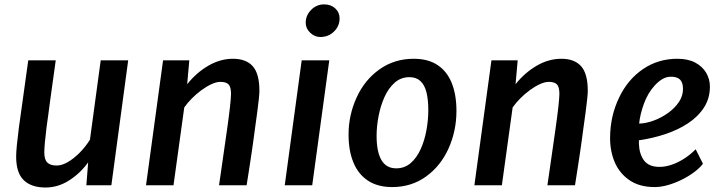

<svg xmlns="http://www.w3.org/2000/svg" viewBox="-20 -826 3218 856"><path d="M183 10Q119.5 10 85.8 -22.8Q52 -55.5 52 -128Q52 -146 55.2 -179.5Q58.5 -213 64.5 -259.5Q70.5 -303 77.8 -354.5Q85 -406 92.2 -458.2Q99.5 -510.5 106 -557H228.5Q226.5 -543.5 222.8 -515.8Q219 -488 214 -452.8Q209 -417.5 204 -380.5Q199 -343.5 194.8 -311.2Q190.5 -279 187.5 -258.5Q182.5 -218 180 -190Q177.5 -162 177.5 -146.5Q177.5 -114.5 191 -101.2Q204.5 -88 232.5 -88Q255.5 -88 282 -103.2Q308.5 -118.5 334.5 -144.5Q360.5 -170.5 381 -203L429 -557H551.5L476.5 0H365L373 -102Q337.5 -53 288 -21.5Q238.5 10 183 10Z M631 0 707 -557H824L814.5 -450.5Q855.5 -502 908.8 -533Q962 -564 1018.5 -564Q1077 -564 1106.8 -530.8Q1136.5 -497.5 1136.5 -421Q1136.5 -409.5 1134 -385.2Q1131.5 -361 1127 -326.8Q1122.5 -292.5 1116.5 -250.5Q1115 -238.5 1112.5 -220.5Q1110 -202.5 1106.8 -179Q1103.5 -155.5 1099.2 -127.2Q1095 -99 1090 -67Q1085 -35 1079.5 0H956.5Q960 -22.5 965 -58.2Q970 -94 977 -142Q984 -190 992.5 -250Q1001 -310 1005.2 -348.2Q1009.5 -386.5 1010 -407Q1010 -438.5 999 -449.8Q988 -461 962.5 -461Q945 -461 922.8 -450.8Q900.5 -440.5 877.8 -423.8Q855 -407 835 -386.8Q815 -366.5 801.5 -347L753.5 0Z M1249.5 0 1325 -557H1448L1372 0ZM1408 -661Q1383 -661 1363 -680Q1343 -699 1343 -725Q1343 -757.5 1367.2 -782Q1391.5 -806.5 1425 -806.5Q1455 -806.5 1474.5 -788.8Q1494 -771 1494 -744Q1494 -710 1469.2 -685.5Q1444.5 -661 1408 -661Z M1728.5 8Q1663.5 8 1620.2 -20.8Q1577 -49.5 1555.5 -102Q1534 -154.5 1534 -226Q1534 -314 1570.5 -392.5Q1606 -470 1672.2 -517Q1738.5 -564 1824.5 -564Q1888.5 -564 1930.8 -536Q1973 -508 1994 -455.8Q2015 -403.5 2015 -331.5Q2015 -243 1980 -164.5Q1945 -86.5 1879.8 -39.2Q1814.5 8 1728.5 8ZM1746.5 -75.5Q1784 -75.5 1811 -99Q1838 -122.5 1855.5 -161.2Q1873 -200 1881.2 -245.5Q1889.5 -291 1889.5 -335Q1889.5 -382 1881.2 -414.8Q1873 -447.5 1854.2 -464.8Q1835.5 -482 1805.5 -482Q1767.5 -482 1739.8 -457.5Q1712 -433 1694.2 -393.5Q1676.5 -354 1667.8 -308.2Q1659 -262.5 1659 -220.5Q1659 -149.5 1680.5 -112.5Q1702 -75.5 1746.5 -75.5Z M2095 0 2171 -557H2288L2278.5 -450.5Q2319.5 -502 2372.8 -533Q2426 -564 2482.5 -564Q2541 -564 2570.8 -530.8Q2600.5 -497.5 2600.5 -421Q2600.5 -409.5 2598 -385.2Q2595.5 -361 2591 -326.8Q2586.5 -292.5 2580.5 -250.5Q2579 -238.5 2576.5 -220.5Q2574 -202.5 2570.8 -179Q2567.5 -155.5 2563.2 -127.2Q2559 -99 2554 -67Q2549 -35 2543.5 0H2420.5Q2424 -22.5 2429 -58.2Q2434 -94 2441 -142Q2448 -190 2456.5 -250Q2465 -310 2469.2 -348.2Q2473.5 -386.5 2474 -407Q2474 -438.5 2463 -449.8Q2452 -461 2426.5 -461Q2409 -461 2386.8 -450.8Q2364.5 -440.5 2341.8 -423.8Q2319 -407 2299 -386.8Q2279 -366.5 2265.5 -347L2217.5 0Z M2899 8Q2831 8 2786.5 -22.5Q2741.5 -53.5 2720.5 -103.2Q2699.5 -153 2700 -212.5Q2700.5 -309 2740.5 -391.5Q2779 -472 2846.8 -518Q2914.5 -564 2999.5 -564Q3047.5 -564 3079.8 -546.8Q3112 -529.5 3128.5 -501.2Q3145 -473 3145 -440Q3145 -387 3118.2 -346Q3091.5 -305 3046.2 -275.5Q3001 -246 2944.5 -227.5Q2888 -209 2828.5 -200.5Q2828.5 -197 2828.5 -193Q2828.5 -189 2828.5 -185Q2830 -139.5 2851.2 -110.8Q2872.5 -82 2920.5 -82Q2947 -82 2975.2 -91.8Q3003.5 -101.5 3031 -119.2Q3058.5 -137 3081.5 -160.5L3114 -96Q3101 -78.5 3076.8 -60Q3052.5 -41.5 3021.8 -26Q2991 -10.5 2959 -1.2Q2927 8 2899 8ZM2829.5 -275Q2861.5 -276 2895.5 -288.8Q2929.5 -301.5 2959 -322.8Q2988.5 -344 3006.8 -371.2Q3025 -398.5 3025 -429Q3025 -458.5 3011.8 -471.2Q2998.5 -484 2972 -484Q2951.5 -484 2933.8 -473.8Q2916 -463.5 2899 -445Q2868 -411 2850.8 -363.5Q2833.5 -316 2829.5 -275Z"/></svg>

Font: Merriweather Sans Medium
Style: Italic
Weight: 500
Italic angle: -7.5°
Designer: Eben Sorkin
Foundry: Eben Sorkin
Version: Version 2.001